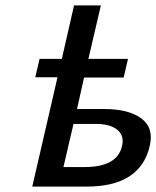

<svg xmlns="http://www.w3.org/2000/svg" viewBox="-20 -688 577 708"><path d="M110 -403 126 -471H208L253 -668H352L306 -471H452L436 -402H290L264 -286H364Q454 -286 501 -251.5Q548 -217 532 -149Q497 0 300 0H99L192 -403ZM214 -72H292Q413 -72 430 -150Q439 -187 413 -209Q387 -231 334 -231H321H251Z"/></svg>

Font: Coval
Style: Medium Italic
Weight: 500
Foundry: Context Ltd
Version: Version 001.000